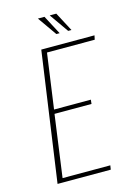

<svg xmlns="http://www.w3.org/2000/svg" viewBox="-112 -787 595 847"><g transform="rotate(-15 185.0 -363.5)"><path d="M43 0 127 -591H370L366 -572H148L113 -321H281L279 -302H110L71 -19H289L286 0ZM278 -640H263L202 -727H232ZM224 -640H209L148 -727H178Z"/></g></svg>

Font: Alumni Sans Thin
Style: Italic
Weight: 100
Italic angle: -8°
Designer: Robert E. Leuschke
Foundry: Robert E. Leuschke
Version: Version 1.016